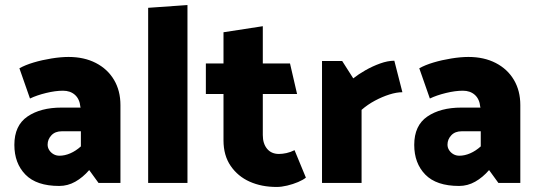

<svg xmlns="http://www.w3.org/2000/svg" viewBox="-20 -726 2133 762"><path d="M169 -152Q169 -173 184 -189Q199 -205 225 -205H301V-145Q281 -127 259 -117.5Q237 -108 216 -108Q203 -108 192.5 -114Q182 -120 175.5 -130Q169 -140 169 -152ZM99 -335Q126 -348 163 -357Q200 -366 230 -366Q259 -366 277.5 -349.5Q296 -333 299 -302L300 -299H224Q141 -299 89 -263.5Q37 -228 37 -151Q37 -78 81 -33Q125 12 215 12Q249 12 279 -5Q309 -22 334 -51L371 0H458V-309Q458 -366 432.5 -409Q407 -452 360.5 -476Q314 -500 252 -500Q222 -500 184.5 -494Q147 -488 113.5 -478Q80 -468 57 -455Z M724 0V-706L568 -695V0Z M1131 -474H1023V-622L867 -598V-474H797V-353H867V-169Q867 -109 895.5 -67.5Q924 -26 971 -5Q1018 16 1078 16Q1097 16 1120 10.5Q1143 5 1163 -3.5Q1183 -12 1194 -21L1149 -130Q1133 -122 1117 -118.5Q1101 -115 1087 -115Q1057 -115 1040 -135.5Q1023 -156 1023 -190V-353H1159Z M1415 0V-290Q1439 -311 1468 -326.5Q1497 -342 1525.5 -351Q1554 -360 1577 -360L1545 -485Q1519 -485 1488.5 -474Q1458 -463 1430 -447Q1402 -431 1382 -415L1338 -484H1258V0Z M1756 -152Q1756 -173 1771 -189Q1786 -205 1812 -205H1888V-145Q1868 -127 1846 -117.5Q1824 -108 1803 -108Q1790 -108 1779.5 -114Q1769 -120 1762.5 -130Q1756 -140 1756 -152ZM1686 -335Q1713 -348 1750 -357Q1787 -366 1817 -366Q1846 -366 1864.5 -349.5Q1883 -333 1886 -302L1887 -299H1811Q1728 -299 1676 -263.5Q1624 -228 1624 -151Q1624 -78 1668 -33Q1712 12 1802 12Q1836 12 1866 -5Q1896 -22 1921 -51L1958 0H2045V-309Q2045 -366 2019.5 -409Q1994 -452 1947.5 -476Q1901 -500 1839 -500Q1809 -500 1771.5 -494Q1734 -488 1700.5 -478Q1667 -468 1644 -455Z"/></svg>

Font: Catamaran ExtraBold
Style: Regular
Weight: 800
Designer: Pria Ravichandran
Version: Version 2.000